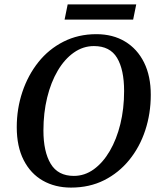

<svg xmlns="http://www.w3.org/2000/svg" viewBox="-20 -835 704 871"><path d="M302 16Q230 16 174.5 -15.5Q119 -47 87.5 -108.5Q56 -170 56 -258Q56 -342 81.5 -418Q107 -494 154 -553Q201 -612 268 -646Q335 -680 417 -680Q492 -680 547.5 -646.5Q603 -613 633.5 -551.5Q664 -490 664 -405Q664 -320 639 -244Q614 -168 566.5 -109.5Q519 -51 452.5 -17.5Q386 16 302 16ZM315 -37Q364 -37 405.5 -67Q447 -97 478 -150Q509 -203 526 -272.5Q543 -342 543 -422Q543 -519 511 -572.5Q479 -626 406 -626Q357 -626 315 -596.5Q273 -567 242 -514.5Q211 -462 194 -392.5Q177 -323 177 -243Q177 -147 210 -92Q243 -37 315 -37ZM273 -746 287 -815H598L584 -746Z"/></svg>

Font: Source Serif Pro SemiBold
Style: Italic
Weight: 600
Italic angle: -12°
Designer: Frank Grießhammer
Foundry: Adobe Systems Incorporated
Version: Version 3.001;hotconv 1.0.111;makeotfexe 2.5.65597